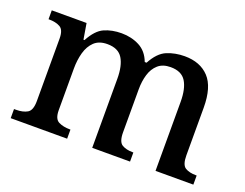

<svg xmlns="http://www.w3.org/2000/svg" viewBox="-90 -720 1137 892"><g transform="rotate(20 478.0 -273.5)"><path d="M26 0V-45H36Q70 -45 91.5 -57.5Q113 -70 113 -116V-425Q113 -468 91.5 -480Q70 -492 37 -492H34V-536H206L219 -458H224Q254 -514 291.5 -530.5Q329 -547 376 -547Q425 -547 464.5 -526.5Q504 -506 522 -458H531Q561 -514 601 -530.5Q641 -547 688 -547Q765 -547 808.5 -500.5Q852 -454 852 -352V-117Q852 -70 872 -57.5Q892 -45 926 -45H929V0H742V-341Q742 -406 720 -441.5Q698 -477 644 -477Q605 -477 582 -456.5Q559 -436 549 -402.5Q539 -369 539 -330V-117Q539 -70 559.5 -57.5Q580 -45 613 -45H616V0H429V-341Q429 -406 407 -441.5Q385 -477 331 -477Q290 -477 266.5 -454.5Q243 -432 233 -395.5Q223 -359 223 -317V-111Q223 -68 246 -56.5Q269 -45 302 -45H305V0Z"/></g></svg>

Font: Noto Serif Bengali Medium
Style: Regular
Weight: 500
Designer: Juan Bruce, Universal Thirst, Indian Type Foundry and the Monotype Design Team.
Foundry: Monotype Imaging Inc.
Version: Version 2.003; ttfautohint (v1.8.4.7-5d5b)